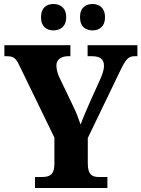

<svg xmlns="http://www.w3.org/2000/svg" viewBox="-20 -940 707 960"><path d="M443 -788C474 -788 505 -805 505 -854C505 -903 474 -920 443 -920C410 -920 380 -903 380 -854C380 -805 410 -788 443 -788ZM247 -788C279 -788 311 -805 311 -854C311 -903 279 -920 247 -920C215 -920 185 -903 185 -854C185 -805 215 -788 247 -788ZM155 0H517V-55H475C445 -55 419 -63 419 -121V-250L579 -582C609 -644 621 -659 654 -659H667V-714H418V-659H437C479 -659 500 -646 500 -610C500 -601 497 -580 484 -550L432 -435C413 -391 395 -351 383 -317C372 -348 363 -375 344 -413L275 -557C267 -575 262 -597 262 -612C262 -641 284 -659 322 -659H332V-714H2V-659H14C52 -659 61 -646 80 -606L252 -252V-121C252 -64 226 -55 189 -55H155Z"/></svg>

Font: Noto Serif Armenian SemiCondensed
Style: Bold
Weight: 700
Width: 4
Designer: Monotype Design Team
Foundry: Monotype Imaging Inc.
Version: Version 2.008